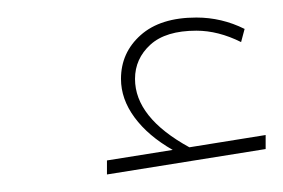

<svg xmlns="http://www.w3.org/2000/svg" viewBox="-20 -726 323 219"><path d="M283 -572V-556L102 -527V-543L177 -555Q149 -571 133.5 -592Q118 -613 118 -636Q118 -666 140.5 -686Q163 -706 204 -706Q233 -706 259 -693L255 -678Q229 -691 204 -691Q169 -691 151.5 -675Q134 -659 134 -636Q134 -592 196 -558Z"/></svg>

Font: FiraGO Thin
Style: Italic
Weight: 100
Italic angle: -8°
Designer: bBox Type GmbH
Foundry: bBox Type GmbH
Version: Version 1.001